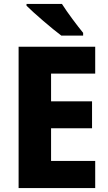

<svg xmlns="http://www.w3.org/2000/svg" viewBox="-20 -950 548 970"><path d="M293 -930H114V-921C151 -884 244 -804 290 -770H400V-784C372 -818 320 -887 293 -930ZM461 0V-137H238V-302H445V-438H238V-578H461V-714H74V0Z"/></svg>

Font: Noto Sans Georgian SemiCondensed ExtraBold
Style: Regular
Weight: 800
Width: 4
Designer: Monotype Design Team, Akaki Razmadze
Foundry: Google LLC
Version: Version 2.005